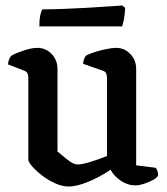

<svg xmlns="http://www.w3.org/2000/svg" viewBox="-20 -674 608 698"><path d="M230 4Q206 4 180.5 -7.5Q155 -19 133 -36Q111 -53 97 -69Q83 -85 83 -94V-392Q83 -400 80 -407Q77 -414 68 -417L9 -440Q10 -452 14 -460.5Q18 -469 22 -472Q38 -481 66.5 -490.5Q95 -500 116 -500Q146 -500 167.5 -478Q189 -456 189 -423V-123Q204 -111 225.5 -93.5Q247 -76 262 -76Q278 -76 309 -85.5Q340 -95 369 -107V-392Q369 -400 366 -407Q363 -414 354 -417L282 -442Q283 -454 286.5 -461.5Q290 -469 293 -472Q304 -478 324 -484.5Q344 -491 366 -495.5Q388 -500 402 -500Q432 -500 453.5 -478Q475 -456 475 -423V-73L546 -64Q549 -61 552 -53.5Q555 -46 555 -36Q550 -27 535 -19Q520 -11 502.5 -5.5Q485 0 473 0Q444 0 419 -17Q394 -34 382 -57Q362 -43 335 -29Q308 -15 280 -5.5Q252 4 230 4ZM123 -578Q123 -603 126.5 -619Q130 -635 134 -640Q165 -640 207.5 -641.5Q250 -643 293.5 -645.5Q337 -648 372.5 -650.5Q408 -653 425 -654L435 -645Q434 -623 430.5 -604.5Q427 -586 424 -578Z"/></svg>

Font: Texturina 72pt SemiBold
Style: Regular
Weight: 600
Designer: Guillermo Torres Carreño
Foundry: Omnibus-Type
Version: Version 1.002; ttfautohint (v1.8.3)